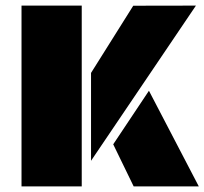

<svg xmlns="http://www.w3.org/2000/svg" viewBox="-20 -668 732 688"><path d="M57.1 0V-647.9H272.9V0ZM306.2 -91.8V-406.7L457.5 -647.5L682.1 -647.9ZM692.4 0H459L385.7 -150.9L513.7 -342.8Z"/></svg>

Font: Black Ops One [rus by aLiNcE]
Style: Regular
Weight: 400
Designer: James Grieshaber
Foundry: James Grieshaber
Version: Version 1.002;May 25, 2024;FontCreator 13.0.0.2680 64-bit